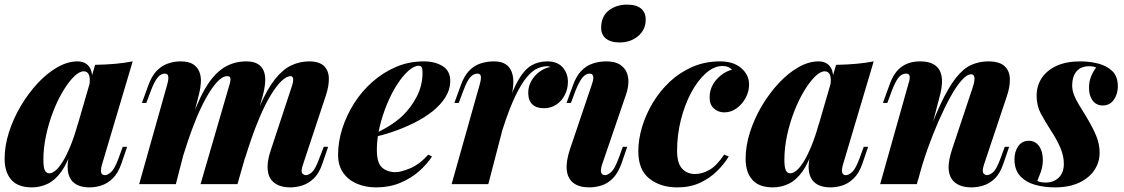

<svg xmlns="http://www.w3.org/2000/svg" viewBox="-24 -798 4869 832"><path d="M190 -47Q202 -47 217 -59.5Q232 -72 248 -98Q264 -124 281 -165Q298 -206 314 -264L289 -156Q269 -92 242 -54.5Q215 -17 182.5 -1.5Q150 14 114 14Q54 14 25 -19Q-4 -52 -4 -110Q-4 -166 15 -225.5Q34 -285 66.5 -339.5Q99 -394 139.5 -437.5Q180 -481 224.5 -506.5Q269 -532 312 -532Q345 -532 362.5 -509Q380 -486 374 -433L363 -427Q368 -458 361.5 -473.5Q355 -489 339 -489Q320 -489 297 -466.5Q274 -444 250.5 -405.5Q227 -367 207.5 -317.5Q188 -268 176 -213Q164 -158 164 -105Q164 -74 170 -60.5Q176 -47 190 -47ZM388 -517Q437 -518 475.5 -521.5Q514 -525 551 -532L418 -85Q414 -71 413.5 -60.5Q413 -50 417.5 -44.5Q422 -39 431 -39Q442 -39 457 -52Q472 -65 489 -110L508 -162H527L502 -89Q488 -48 465 -25.5Q442 -3 416 5.5Q390 14 364 14Q308 14 284 -19Q269 -41 269 -74Q269 -107 282 -152Z M738 0H579L701 -433Q705 -448 705.5 -458Q706 -468 702.5 -473.5Q699 -479 689 -479Q674 -479 660 -463Q646 -447 631 -408L610 -352H591L619 -429Q633 -468 654.5 -490.5Q676 -513 703 -522.5Q730 -532 758 -532Q794 -532 813 -519.5Q832 -507 840 -486.5Q848 -466 846.5 -441Q845 -416 839 -392ZM966 -416Q971 -431 973.5 -443Q976 -455 973.5 -461.5Q971 -468 961 -468Q940 -468 916.5 -442.5Q893 -417 867.5 -371Q842 -325 817 -260.5Q792 -196 768 -118L764 -156Q805 -293 844.5 -375.5Q884 -458 932 -495Q980 -532 1043 -532Q1075 -532 1093.5 -520.5Q1112 -509 1119.5 -489Q1127 -469 1125 -441.5Q1123 -414 1114 -381L1005 0H845ZM1238 -416Q1247 -441 1246.5 -454.5Q1246 -468 1235 -468Q1219 -468 1197.5 -448.5Q1176 -429 1150 -387Q1124 -345 1096 -277.5Q1068 -210 1038 -113L1034 -142Q1068 -260 1100.5 -335.5Q1133 -411 1167 -454Q1201 -497 1238 -514.5Q1275 -532 1315 -532Q1359 -532 1379.5 -512.5Q1400 -493 1401 -459Q1402 -425 1387 -381L1289 -85Q1279 -56 1285.5 -47.5Q1292 -39 1302 -39Q1313 -39 1327.5 -51.5Q1342 -64 1359 -110L1379 -162H1398L1373 -89Q1359 -47 1336 -25Q1313 -3 1286.5 5.5Q1260 14 1234 14Q1203 14 1181 4Q1159 -6 1147 -25Q1135 -46 1135.5 -77.5Q1136 -109 1151 -152Z M1587 -213Q1624 -229 1658 -249.5Q1692 -270 1718 -294Q1757 -331 1782 -379.5Q1807 -428 1807 -484Q1807 -501 1803 -507Q1799 -513 1791 -513Q1770 -513 1745 -490.5Q1720 -468 1696 -430.5Q1672 -393 1652.5 -345.5Q1633 -298 1621 -247.5Q1609 -197 1609 -149Q1609 -92 1631.5 -72Q1654 -52 1690 -52Q1713 -52 1753 -68.5Q1793 -85 1832 -128L1848 -120Q1827 -87 1792 -56Q1757 -25 1710 -5.5Q1663 14 1606 14Q1560 14 1522.5 -2Q1485 -18 1463 -49.5Q1441 -81 1441 -127Q1441 -183 1459 -240Q1477 -297 1510 -349.5Q1543 -402 1589.5 -443Q1636 -484 1692 -508Q1748 -532 1813 -532Q1861 -532 1894 -511.5Q1927 -491 1927 -448Q1927 -410 1906 -376.5Q1885 -343 1849.5 -315Q1814 -287 1769.5 -265Q1725 -243 1678 -227Q1631 -211 1586 -202Z M2092 0H1933L2055 -433Q2062 -458 2059.5 -468.5Q2057 -479 2045 -479Q2028 -479 2014 -463.5Q2000 -448 1985 -408L1964 -352H1945L1973 -429Q1987 -468 2008 -490.5Q2029 -513 2057 -522.5Q2085 -532 2116 -532Q2149 -532 2167.5 -519.5Q2186 -507 2193.5 -486Q2201 -465 2200.5 -440.5Q2200 -416 2194 -392ZM2348 -511Q2328 -511 2306 -502Q2284 -493 2260 -465Q2236 -437 2209.5 -382.5Q2183 -328 2154 -237.5Q2125 -147 2094 -12L2116 -150Q2147 -263 2172.5 -336.5Q2198 -410 2223.5 -453.5Q2249 -497 2279 -514.5Q2309 -532 2348 -532Q2391 -532 2414 -506.5Q2437 -481 2437 -443Q2437 -413 2423.5 -386.5Q2410 -360 2386.5 -344.5Q2363 -329 2333 -329Q2300 -329 2282.5 -346Q2265 -363 2265 -396Q2265 -423 2278 -446.5Q2291 -470 2313 -486.5Q2335 -503 2361 -508Q2358 -509 2355 -510Q2352 -511 2348 -511Z M2581 -680Q2582 -728 2614.5 -753Q2647 -778 2693 -778Q2734 -778 2754.5 -760.5Q2775 -743 2774 -710Q2773 -668 2740.5 -641Q2708 -614 2661 -614Q2622 -614 2601 -631.5Q2580 -649 2581 -680ZM2541 -433Q2557 -479 2531 -479Q2515 -479 2501 -463Q2487 -447 2471 -408L2450 -352H2431L2459 -429Q2473 -468 2494.5 -490.5Q2516 -513 2544 -522.5Q2572 -532 2603 -532Q2640 -532 2661 -519Q2682 -506 2691 -485.5Q2700 -465 2699 -440.5Q2698 -416 2690 -392L2585 -85Q2577 -59 2581.5 -49Q2586 -39 2598 -39Q2609 -39 2624 -52Q2639 -65 2656 -110L2675 -162H2694L2669 -89Q2654 -48 2632 -25.5Q2610 -3 2583 5.5Q2556 14 2530 14Q2486 14 2461 -5Q2436 -24 2432 -61Q2428 -98 2446 -152Z M3107 -512Q3070 -512 3034.5 -480.5Q2999 -449 2971 -396.5Q2943 -344 2926.5 -278.5Q2910 -213 2910 -145Q2910 -91 2931.5 -67.5Q2953 -44 2988 -44Q3019 -44 3050.5 -62Q3082 -80 3114 -128L3134 -120Q3114 -87 3082.5 -56Q3051 -25 3008.5 -5.5Q2966 14 2911 14Q2838 14 2790 -24Q2742 -62 2742 -142Q2742 -193 2758 -247Q2774 -301 2804.5 -352Q2835 -403 2878 -443.5Q2921 -484 2976 -508Q3031 -532 3096 -532Q3155 -532 3188.5 -502.5Q3222 -473 3222 -432Q3222 -402 3207.5 -374.5Q3193 -347 3168.5 -329Q3144 -311 3114 -311Q3089 -311 3070 -327.5Q3051 -344 3051 -375Q3051 -420 3080.5 -453Q3110 -486 3148 -496Q3140 -504 3130.5 -508Q3121 -512 3107 -512Z M3401 -47Q3413 -47 3428 -59.5Q3443 -72 3459 -98Q3475 -124 3492 -165Q3509 -206 3525 -264L3500 -156Q3480 -92 3453 -54.5Q3426 -17 3393.5 -1.5Q3361 14 3325 14Q3265 14 3236 -19Q3207 -52 3207 -110Q3207 -166 3226 -225.5Q3245 -285 3277.5 -339.5Q3310 -394 3350.5 -437.5Q3391 -481 3435.5 -506.5Q3480 -532 3523 -532Q3556 -532 3573.5 -509Q3591 -486 3585 -433L3574 -427Q3579 -458 3572.5 -473.5Q3566 -489 3550 -489Q3531 -489 3508 -466.5Q3485 -444 3461.5 -405.5Q3438 -367 3418.5 -317.5Q3399 -268 3387 -213Q3375 -158 3375 -105Q3375 -74 3381 -60.5Q3387 -47 3401 -47ZM3599 -517Q3648 -518 3686.5 -521.5Q3725 -525 3762 -532L3629 -85Q3625 -71 3624.5 -60.5Q3624 -50 3628.5 -44.5Q3633 -39 3642 -39Q3653 -39 3668 -52Q3683 -65 3700 -110L3719 -162H3738L3713 -89Q3699 -48 3676 -25.5Q3653 -3 3627 5.5Q3601 14 3575 14Q3519 14 3495 -19Q3480 -41 3480 -74Q3480 -107 3493 -152Z M3949 0H3790L3912 -433Q3917 -448 3918 -458Q3919 -468 3915.5 -473.5Q3912 -479 3902 -479Q3885 -479 3871.5 -464Q3858 -449 3842 -408L3821 -352H3802L3830 -429Q3849 -484 3882 -508Q3915 -532 3963 -532Q4000 -532 4021.5 -519.5Q4043 -507 4051 -486Q4059 -465 4058 -440.5Q4057 -416 4051 -392ZM3977 -156Q4017 -272 4051 -345Q4085 -418 4117.5 -459.5Q4150 -501 4184.5 -516.5Q4219 -532 4258 -532Q4307 -532 4329 -511.5Q4351 -491 4352 -456.5Q4353 -422 4339 -381L4240 -85Q4231 -57 4237 -48Q4243 -39 4253 -39Q4264 -39 4279 -51.5Q4294 -64 4311 -110L4330 -162H4349L4324 -89Q4310 -47 4287.5 -25Q4265 -3 4238.5 5.5Q4212 14 4186 14Q4156 14 4134.5 5Q4113 -4 4101 -21Q4087 -41 4086.5 -72Q4086 -103 4102 -152L4190 -416Q4196 -433 4198 -446.5Q4200 -460 4197 -468Q4194 -476 4184 -476Q4166 -476 4143 -450Q4120 -424 4095 -379Q4070 -334 4044 -275Q4018 -216 3994.5 -149.5Q3971 -83 3954 -16Z M4471 -14Q4479 -10 4487.5 -8.5Q4496 -7 4508 -7Q4542 -7 4564 -28.5Q4586 -50 4586 -88Q4586 -122 4571 -157.5Q4556 -193 4529 -234Q4505 -271 4486.5 -305.5Q4468 -340 4468 -383Q4468 -426 4490 -459.5Q4512 -493 4554 -512.5Q4596 -532 4658 -532Q4698 -532 4735 -522.5Q4772 -513 4796 -490Q4820 -467 4820 -423Q4820 -405 4813 -385.5Q4806 -366 4791.5 -353.5Q4777 -341 4754 -341Q4727 -341 4711 -362Q4695 -383 4695 -417Q4695 -446 4705 -469Q4715 -492 4726 -505Q4716 -511 4696 -511Q4661 -511 4642 -490Q4623 -469 4622 -429Q4622 -407 4630.5 -385.5Q4639 -364 4652.5 -342.5Q4666 -321 4681 -296Q4713 -243 4727 -207.5Q4741 -172 4741 -137Q4741 -95 4718.5 -61Q4696 -27 4652.5 -6.5Q4609 14 4547 14Q4502 14 4462 3Q4422 -8 4397 -35Q4372 -62 4372 -108Q4372 -141 4388.5 -164.5Q4405 -188 4434 -188Q4462 -188 4478.5 -165Q4495 -142 4495 -105Q4495 -77 4486 -52.5Q4477 -28 4471 -14Z"/></svg>

Font: Playfair Display ExtraBold
Style: Italic
Weight: 800
Italic angle: -14°
Designer: Claus Eggers Sørensen
Foundry: Claus Eggers Sørensen
Version: Version 1.203